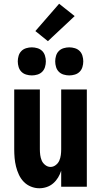

<svg xmlns="http://www.w3.org/2000/svg" viewBox="-20 -998 540 1026"><path d="M190 8Q167 8 145 -1Q123 -10 107 -26.5Q91 -43 81 -64.5Q71 -86 65.5 -108.5Q60 -131 58 -154Q56 -177 56 -200V-520H193V-200Q193 -185 195 -169.5Q197 -154 203 -140Q209 -126 222 -116Q235 -106 250 -106Q265 -106 278 -116Q291 -126 297 -140Q303 -154 305 -169.5Q307 -185 307 -200V-520H444V0H307V-86Q301 -67 290.5 -49.5Q280 -32 264.5 -18.5Q249 -5 229.5 1.5Q210 8 190 8ZM350 -595Q335 -595 320 -599.5Q305 -604 294.5 -614.5Q284 -625 279.5 -640Q275 -655 275 -670Q275 -685 279.5 -700Q284 -715 294.5 -725.5Q305 -736 320 -740.5Q335 -745 350 -745Q365 -745 380 -740.5Q395 -736 405.5 -725.5Q416 -715 420.5 -700Q425 -685 425 -670Q425 -655 420.5 -640Q416 -625 405.5 -614.5Q395 -604 380 -599.5Q365 -595 350 -595ZM150 -595Q135 -595 120 -599.5Q105 -604 94.5 -614.5Q84 -625 79.5 -640Q75 -655 75 -670Q75 -685 79.5 -700Q84 -715 94.5 -725.5Q105 -736 120 -740.5Q135 -745 150 -745Q165 -745 180 -740.5Q195 -736 205.5 -725.5Q216 -715 220.5 -700Q225 -685 225 -670Q225 -655 220.5 -640Q216 -625 205.5 -614.5Q195 -604 180 -599.5Q165 -595 150 -595ZM236 -778 169 -832 296 -978 379 -912Z"/></svg>

Font: Iosevka Heavy
Style: Regular
Weight: 900
Monospace: yes
Designer: Belleve Invis
Foundry: Belleve Invis
Version: Version 32.5.0; ttfautohint (v1.8.4)